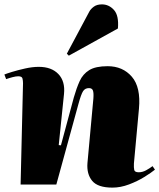

<svg xmlns="http://www.w3.org/2000/svg" viewBox="-24 -842 727 876"><path d="M683 -68Q666 -54 634.5 -34.5Q603 -15 564.5 -0.5Q526 14 489 14Q422 14 396.5 -17Q371 -48 375 -98L402 -392Q404 -418 400 -429Q396 -440 382 -440Q364 -440 355 -426Q346 -412 334 -368L233 0H70L81 -462Q81 -474 78.5 -484Q76 -494 59 -494Q49 -494 33.5 -490Q18 -486 4 -481L-4 -502Q5 -506 31 -514Q57 -522 90.5 -529.5Q124 -537 153 -537Q211 -537 242.5 -504Q274 -471 268 -413L244 -180L254 -179L313 -398Q325 -440 339.5 -472Q354 -504 383 -522Q412 -540 467 -540Q536 -540 577.5 -492Q619 -444 610 -346L587 -96Q586 -77 588.5 -66.5Q591 -56 609 -56Q626 -56 642.5 -65Q659 -74 672 -84ZM384 -790Q390 -801 404 -811.5Q418 -822 441 -822Q473 -822 496 -796.5Q519 -771 514 -712L290 -588L281 -597Z"/></svg>

Font: Literata 72pt Black
Style: Italic
Weight: 900
Italic angle: -2°
Designer: Latin by Veronika Burian and Jose Scaglione. Greek by Irene Vlachou. Cyrillic by Vera Evstafieva
Foundry: TypeTogether
Version: Version 3.002